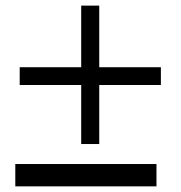

<svg xmlns="http://www.w3.org/2000/svg" viewBox="-20 -661 640 680"><path d="M331.5 -359.9V-150.9H267.6V-359.9H49.8V-422.9H267.6V-641.1H331.5V-422.9H549.8V-359.9ZM34.2 -1V-80.1H534.2V-1Z"/></svg>

Font: Twentytwelve Slab Light
Style: TwentytwelveSlab
Weight: 300
Designer: Domenico Catapano
Version: Version 1.00 2012